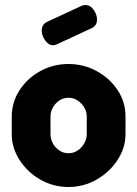

<svg xmlns="http://www.w3.org/2000/svg" viewBox="-20 -738 549 768"><path d="M254 10Q193 10 141.5 -19.5Q90 -49 58.5 -97.5Q27 -146 27 -202V-272Q27 -328 57.5 -376Q88 -424 140 -453Q192 -482 254 -482Q315 -482 367 -453.5Q419 -425 450.5 -377.5Q482 -330 482 -272V-202Q482 -147 450.5 -98.5Q419 -50 367 -20Q315 10 254 10ZM254 -125Q274 -125 290.5 -136Q307 -147 317 -164.5Q327 -182 327 -202V-272Q327 -291 317 -308Q307 -325 290.5 -336Q274 -347 254 -347Q234 -347 217.5 -336Q201 -325 191.5 -308Q182 -291 182 -272V-202Q182 -182 191.5 -164.5Q201 -147 217.5 -136Q234 -125 254 -125ZM193 -557Q174 -557 160.5 -576.5Q147 -596 147 -615Q147 -640 167 -650L307 -715Q315 -718 321 -718Q341 -718 354.5 -699Q368 -680 368 -660Q368 -636 348 -626L208 -561Q204 -560 200.5 -558.5Q197 -557 193 -557Z"/></svg>

Font: Dosis ExtraBold
Style: Regular
Weight: 800
Designer: EdgarTolentino, PabloImpallari, IginoMarini
Foundry: EdgarTolentino, PabloImpallari, IginoMarini
Version: Version 3.001; ttfautohint (v1.8.2)